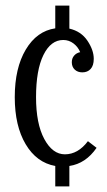

<svg xmlns="http://www.w3.org/2000/svg" viewBox="-20 -690 385 692"><path d="M296.9 -181.2 328.1 -157.2Q289.1 -100.6 230 -91.8V-18.1H179.2V-91.8Q111.8 -104 72.5 -170.2Q33.2 -236.3 33.2 -339.8Q33.2 -444.8 73 -511.5Q112.8 -578.1 179.2 -587.9V-669.9H230V-586.9Q272.5 -577.1 295.2 -543.2Q317.9 -509.3 317.9 -478Q317.9 -453.6 306.6 -441.4Q295.4 -429.2 276.9 -429.2Q259.8 -429.2 249.3 -439.2Q238.8 -449.2 238.8 -465.8Q238.8 -480 247.3 -489.7Q255.9 -499.5 269 -502Q261.2 -521 244.9 -533.4Q228.5 -545.9 208 -545.9Q163.1 -545.9 136.5 -491.7Q109.9 -437.5 109.9 -339.8Q109.9 -244.1 139.6 -189Q169.4 -133.8 213.9 -133.8Q261.2 -133.8 296.9 -181.2Z"/></svg>

Font: Margherita
Style: Regular
Weight: 400
Designer: James Puckett
Foundry: Dunwich Type Founders
Version: Version 1.008;hotconv 1.0.109;makeotfexe 2.5.65596